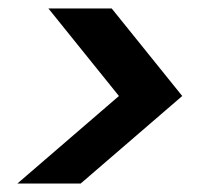

<svg xmlns="http://www.w3.org/2000/svg" viewBox="-20 -510 481 452"><path d="M409 -284 170 -78H21L260 -284L94 -490H243Z"/></svg>

Font: Cabin
Style: Bold Italic
Weight: 700
Designer: Pablo Impallari
Foundry: Pablo Impallari. www.impallari.com Igino Marini. www.ikern.com
Version: Version 1.005